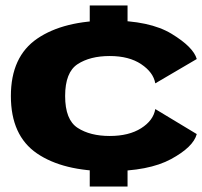

<svg xmlns="http://www.w3.org/2000/svg" viewBox="-20 -623 744 706"><path d="M380.5 6.5Q211.5 6.5 115.8 -59Q20 -124.5 20 -270Q20 -415 117.2 -481.2Q214.5 -547.5 383.5 -547.5Q530.5 -547.5 610.8 -498.8Q691 -450 703.5 -406L551 -316.5Q544 -357 499.2 -387Q454.5 -417 383.5 -417Q311 -417 265.2 -387Q219.5 -357 219.5 -270Q219.5 -182.5 265.5 -152.8Q311.5 -123 383.5 -123Q454 -123 499 -151.5Q544 -180 551 -222L703.5 -130Q691 -82.5 609 -38Q527 6.5 380.5 6.5ZM449 -603V-536H310V-603ZM449 -8V63H310V-8Z"/></svg>

Font: Anybody Wide
Style: Bold
Weight: 700
Width: 7
Designer: Tyler Finck
Foundry: Etcetera Type Company
Version: Version 1.000; ttfautohint (v1.8)